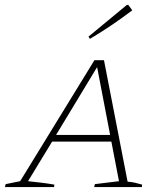

<svg xmlns="http://www.w3.org/2000/svg" viewBox="-41 -761 672 781"><path d="M478 -22Q494 -21 509 -17.5Q524 -14 537 -10L536 0H342L345 -12L443 -24L412 -185H171L73 -24Q99 -21 125.5 -18Q152 -15 180 -10L179 0H-21L-18 -12L41 -24L343 -516H382ZM187 -212H407L354 -488ZM325 -603 319 -612 475 -741H481L497 -719Q456 -688 414 -659.5Q372 -631 325 -603Z"/></svg>

Font: Piazzolla SC Thin
Style: Italic
Weight: 100
Italic angle: -11.3°
Designer: Juan Pablo del Peral
Foundry: Huerta Tipografica
Version: Version 1.330